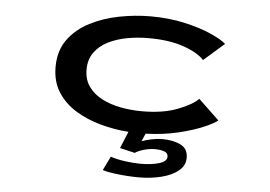

<svg xmlns="http://www.w3.org/2000/svg" viewBox="-51 -580 1202 855"><g transform="rotate(5 550.0 -152.5)"><path d="M597 207Q573.5 207 541.2 204.8Q509 202.5 479.8 198.2Q450.5 194 436 188.5L466.5 126Q491 135 530 140.5Q569 146 601 146Q649 146 683.5 135.8Q718 125.5 718 104Q718 87.5 700.8 81.5Q683.5 75.5 658.5 75.5Q635 75.5 609 83.2Q583 91 571 100L504 84L535 9Q471 4.5 409.2 -12.5Q347.5 -29.5 297 -60.5Q246.5 -91.5 216.5 -138.5Q186.5 -185.5 186.5 -251Q186.5 -323.5 223 -373.5Q259.5 -423.5 319 -454Q378.5 -484.5 449.2 -498.2Q520 -512 589 -512Q672 -512 742.5 -496Q813 -480 861.8 -458Q910.5 -436 929.5 -418.5L838 -338.5Q809 -370 745 -392.2Q681 -414.5 588.5 -414.5Q539 -414.5 492 -405.8Q445 -397 407.2 -377.8Q369.5 -358.5 347.2 -327.2Q325 -296 325 -251Q325 -207 347 -175.8Q369 -144.5 406.5 -125Q444 -105.5 490.8 -96.5Q537.5 -87.5 587.5 -87.5Q680.5 -87.5 745.8 -112.8Q811 -138 836.5 -165L929.5 -76.5Q915 -63.5 869.5 -43.8Q824 -24 757.2 -8Q690.5 8 612 10.5L596.5 45.5Q616.5 38 641.8 33Q667 28 688 28Q737 28 770.2 44.5Q803.5 61 803.5 101.5Q803.5 136.5 774.8 160Q746 183.5 699 195.2Q652 207 597 207Z"/></g></svg>

Font: Trispace Expanded Medium
Style: Regular
Weight: 500
Width: 7
Designer: Tyler Finck
Foundry: Etcetera Type Company
Version: Version 1.210; ttfautohint (v1.8.3)